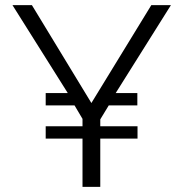

<svg xmlns="http://www.w3.org/2000/svg" viewBox="-20 -730 716 750"><path d="M431.9 -366.4H516.5V-318.2H404.8L371.7 -263.7V-236.9H517.2V-188.7H371.7V0H302.3V-188.7H158.5V-236.9H302.3V-265.7L271.2 -318.2H158.5V-366.4H244.8L28.7 -710H104.6L337 -327.6L571.1 -710H647.7Z"/></svg>

Font: Raleway Thin
Style: Regular
Weight: 100
Designer: Matt McInerney, Pablo Impallari, Rodrigo Fuenzalida
Foundry: Matt McInerney, Pablo Impallari, Rodrigo Fuenzalida
Version: Version 4.026